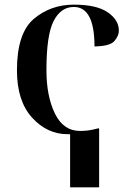

<svg xmlns="http://www.w3.org/2000/svg" viewBox="-20 -568 568 827"><path d="M282 239H407V-15H402Q376 -8 358.5 -6Q341 -4 325 -4Q253 -4 216.5 -79Q180 -154 180 -266Q180 -417 211 -477.5Q242 -538 298 -538Q387 -538 387 -368Q454 -369 473 -391.5Q492 -414 492 -436Q492 -482 444 -515Q396 -548 298 -548Q198 -548 125.5 -486.5Q53 -425 53 -265Q53 -133 118 -61.5Q183 10 271 10H282Z"/></svg>

Font: Noto Serif Display Semi
Style: Regular
Weight: 600
Designer: Monotype Design Team
Foundry: Monotype Imaging Inc.
Version: Version 1.900